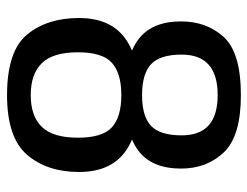

<svg xmlns="http://www.w3.org/2000/svg" viewBox="-102 -618 727 564"><g transform="rotate(90 262.0 -336.5)"><path d="M260 6.8Q384.7 6.8 435.2 -52Q485.7 -110.9 485.7 -204.6Q485.7 -295 428.2 -338.7Q370.6 -382.3 260 -382.3Q149.5 -382.3 91.4 -338.8Q33.4 -295.2 33.4 -204.6Q33.4 -110.9 82.1 -52Q130.7 6.8 260 6.8ZM259.8 -62.8Q198 -62.8 166 -95.5Q134.1 -128.1 134.1 -201.4Q134.1 -273.2 164.8 -301Q195.6 -328.9 259.8 -328.9Q324.3 -328.9 354.6 -301Q385 -273.2 385 -201.4Q385 -128.1 353.3 -95.5Q321.7 -62.8 259.8 -62.8ZM260 -338.8Q369 -338.8 422.4 -378.4Q475.7 -417.9 475.7 -504.3Q475.7 -579.7 428.2 -629.9Q380.6 -680.1 260 -680.1Q135.3 -680.1 89.3 -629.9Q43.4 -579.7 43.4 -504.3Q43.4 -417.7 97.2 -378.3Q151 -338.8 260 -338.8ZM259.8 -389.8Q197.4 -389.8 169.2 -416.2Q140.9 -442.6 140.9 -506Q140.9 -559.4 170.7 -585.6Q200.5 -611.9 259.8 -611.9Q318.9 -611.9 348.5 -585.6Q378.1 -559.4 378.1 -506Q378.1 -442.6 350.2 -416.2Q322.2 -389.8 259.8 -389.8Z"/></g></svg>

Font: Anybody Thin
Style: Regular
Weight: 100
Designer: Tyler Finck
Foundry: Etcetera Type Company
Version: Version 1.114;gftools[0.9.25]